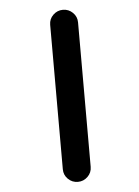

<svg xmlns="http://www.w3.org/2000/svg" viewBox="-54 -816 607 838"><g transform="rotate(-5 250.0 -397.0)"><path d="M192.4 -81.1V-713.9Q192.4 -739.3 210.4 -756.8Q228.5 -774.4 253.4 -774.4Q278.3 -774.4 296.4 -756.8Q314.5 -739.3 314.5 -713.9V-81.1Q314.5 -55.7 296.4 -38.1Q278.3 -20.5 253.4 -20.5Q228.5 -20.5 210.4 -38.1Q192.4 -55.7 192.4 -81.1Z"/></g></svg>

Font: Rounded-X Mgen+ 1m medium
Style: Regular
Weight: 500
Designer: [Source Han Sans]
Ryoko NISHIZUKA  (kana & ideographs); Paul D. Hunt (Latin, Greek & Cyrillic); Wenlong ZHANG  (bopomofo
Version: Version 1.059.20150602